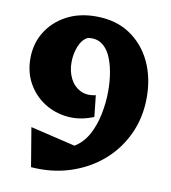

<svg xmlns="http://www.w3.org/2000/svg" viewBox="-78 -737 726 816"><g transform="rotate(10 285.0 -329.5)"><path d="M110 9 82 -159 276 -113Q312 -135 334 -174.5Q356 -214 366.5 -265Q377 -316 377 -367Q377 -409 370 -448.5Q363 -488 348.5 -518.5Q334 -549 310 -564Q286 -579 253 -574Q228 -562 215 -529Q202 -496 202 -460Q202 -422 217 -391.5Q232 -361 260.5 -346Q289 -331 328 -340L338 -248Q280 -224 224.5 -229.5Q169 -235 124.5 -263.5Q80 -292 53.5 -339Q27 -386 27 -446Q27 -510 58 -560.5Q89 -611 144 -640.5Q199 -670 271 -670Q357 -670 417.5 -630Q478 -590 510.5 -522Q543 -454 543 -368Q543 -281 509.5 -209Q476 -137 417 -86Q358 -35 279.5 -9.5Q201 16 110 9Z"/></g></svg>

Font: Eczar
Style: Bold
Weight: 700
Designer: Vaibhav Singh
Foundry: Rosetta Type Foundry
Version: Version 2.000